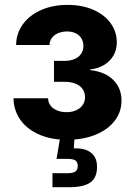

<svg xmlns="http://www.w3.org/2000/svg" viewBox="-20 -573 559 797"><path d="M36.1 -165H179.7Q179.7 -147.9 189.7 -134.8Q199.7 -121.6 217 -114.5Q234.4 -107.4 256.3 -107.4Q279.3 -107.4 296.6 -115.5Q314 -123.5 323.5 -137.5Q333 -151.4 333 -168.9Q333 -189 322.8 -203.6Q312.5 -218.3 293.2 -225.8Q273.9 -233.4 247.6 -233.4H204.1V-320.3H247.6Q271 -320.3 288.8 -327.6Q306.6 -335 316.4 -349.1Q326.2 -363.3 326.2 -382.3Q326.2 -399.9 317.9 -413.6Q309.6 -427.2 294.2 -434.8Q278.8 -442.4 258.8 -442.4Q238.3 -442.4 221.7 -435.5Q205.1 -428.7 195.6 -416Q186 -403.3 185.5 -386.2H46.9Q47.4 -434.1 74.7 -471.9Q102.1 -509.8 150.4 -531.2Q198.7 -552.7 260.7 -552.7Q320.8 -552.7 367.2 -532.5Q413.6 -512.2 439.2 -476.8Q464.8 -441.4 464.8 -397Q464.8 -365.7 450.4 -341.6Q436 -317.4 410.9 -302.7Q385.7 -288.1 354 -284.7V-282.2Q417 -274.9 450.7 -240.7Q484.4 -206.5 484.4 -155.3Q484.4 -108.4 455.8 -71.3Q427.2 -34.2 375.7 -13.4Q324.2 7.3 257.8 7.3Q190.9 7.3 140.6 -15.4Q90.3 -38.1 63.5 -77.1Q36.6 -116.2 36.1 -165ZM197.8 146H259.8Q283.2 146 293 138.9Q302.7 131.8 302.7 115.7Q302.7 99.6 293 93Q283.2 86.4 259.8 86.4H214.8L232.9 -21.5H289.1V0L286.6 43Q332.5 41 357.7 60.8Q382.8 80.6 382.8 119.6Q382.8 164.6 355.2 184.3Q327.6 204.1 266.1 204.1H197.8Z"/></svg>

Font: Inter RS Variable
Style: Regular
Weight: 400
Designer: Rasmus Andersson (customised by Maria Ramos and Noel Pretorius)
Foundry: rsms
Version: Version 3.001;Glyphs 3.2.3 (3260)